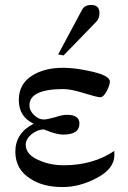

<svg xmlns="http://www.w3.org/2000/svg" viewBox="-20 -738 519 776"><path d="M382 -685Q382 -663 369 -650L237 -514L215 -518L312 -699Q322 -718 349 -718Q382 -718 382 -685ZM442 -128V-120Q447 -57 368 -17Q301 18 233 18Q154 18 104 -15Q42 -53 42 -125Q42 -200 116 -238Q56 -266 56 -334Q56 -401 114 -435Q163 -464 235 -464Q282 -464 341 -451Q424 -434 424 -408Q424 -394 411 -369Q398 -345 385 -345Q373 -345 321 -361Q267 -378 236 -378Q99 -378 99 -312Q99 -291 117.5 -273Q136 -255 157 -255Q170 -255 202 -264Q232 -274 250 -274Q301 -274 301 -239Q301 -194 236 -194Q216 -194 186 -204L157 -215Q133 -215 108 -196Q84 -176 84 -153Q84 -111 143 -88Q186 -70 236 -70Q356 -70 442 -128Z"/></svg>

Font: GFS Didot
Style: Regular
Weight: 400
Designer: Takis Katsoulidis and George D. Matthiopoulos
Foundry: Takis Katsoulidis and George D. Matthiopoulos
Version: Version 1.0